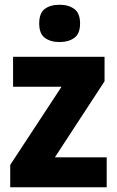

<svg xmlns="http://www.w3.org/2000/svg" viewBox="-20 -788 493 808"><path d="M429 0H23V-94L239 -423H35V-549H420V-446L211 -126H429ZM231 -768Q269 -768 293 -750Q317 -732 317 -689Q317 -646 292.5 -628.5Q268 -611 231 -611Q193 -611 169 -628.5Q145 -646 145 -689Q145 -733 168.5 -750.5Q192 -768 231 -768Z"/></svg>

Font: Noto Sans Devanagari UI SemiCondensed ExtraBold
Style: Regular
Weight: 800
Width: 4
Designer: Jelle Bosma - Monotype Design Team
Foundry: Monotype Imaging Inc.
Version: Version 2.004; ttfautohint (v1.8.4.7-5d5b)